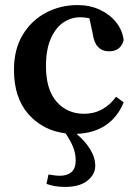

<svg xmlns="http://www.w3.org/2000/svg" viewBox="-20 -513 540 756"><path d="M163 211 171 174Q183 176 194.5 177.5Q206 179 216 179Q245 179 261.5 164.5Q278 150 278 119Q278 92 268.5 67.5Q259 43 238 12Q149 1 92 -63.5Q35 -128 35 -238Q35 -319 69.5 -376Q104 -433 161 -463Q218 -493 285 -493Q334 -493 373.5 -474.5Q413 -456 437.5 -425Q462 -394 467 -355Q455 -311 410 -311Q354 -311 345 -381L332 -441Q323 -443 314 -444Q305 -445 296 -445Q260 -445 229.5 -424.5Q199 -404 180 -361Q161 -318 161 -252Q161 -161 202.5 -113Q244 -65 311 -65Q351 -65 383 -83Q415 -101 437 -132L467 -110Q443 -51 395.5 -19.5Q348 12 281 14Q314 41 334.5 74Q355 107 355 140Q355 174 324 198.5Q293 223 237 223Q212 223 194 219.5Q176 216 163 211Z"/></svg>

Font: Source Serif Pro Semibold
Style: Regular
Weight: 600
Designer: Frank Grießhammer
Foundry: Adobe Systems Incorporated
Version: Version 3.000;hotconv 1.0.109;makeotfexe 2.5.65596